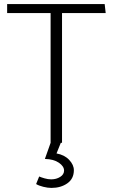

<svg xmlns="http://www.w3.org/2000/svg" viewBox="-20 -700 554 941"><path d="M498 -636H284V0H278L257 52Q296 59 319 83.5Q342 108 342 134Q342 176 310 198.5Q278 221 232 221Q214 221 192 215.5Q170 210 157 202L172 165Q181 169 198 174Q215 179 231 179Q256 179 275 167Q294 155 294 136Q294 115 268.5 97.5Q243 80 200 79L228 0V-636H15V-680H493Z"/></svg>

Font: Palanquin ExtraLight
Style: Regular
Weight: 275
Designer: Pria Ravichandran
Version: Version 1.001